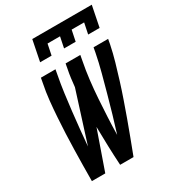

<svg xmlns="http://www.w3.org/2000/svg" viewBox="-211 -1004 1006 1118"><g transform="rotate(-30 292.5 -445.0)"><path d="M72 0Q72 -53 73 -105.5Q74 -158 75 -211Q76 -264 78.5 -317Q81 -370 84.5 -423Q88 -476 93.5 -529.5Q99 -583 110 -637L116 -670H214L208 -637Q197 -580 189.5 -523.5Q182 -467 175.5 -411Q169 -355 163.5 -298.5Q158 -242 153 -186L260 -523Q263 -552 266.5 -580Q270 -608 276 -637L282 -670H381L375 -637Q363 -576 356 -516Q349 -456 345 -396.5Q341 -337 338 -277.5Q335 -218 334 -158L333 -156Q352 -216 369.5 -276Q387 -336 403.5 -396Q420 -456 436 -516Q452 -576 464 -637L470 -670H568L562 -637Q551 -583 535.5 -529.5Q520 -476 503.5 -423Q487 -370 468.5 -317Q450 -264 431 -211Q412 -158 392 -105.5Q372 -53 352 0H262Q258 -65 256 -130Q254 -195 253 -260L162 0ZM157 -750 185 -890H585L557 -750H480L495 -823H411L396 -750H318L333 -823H249L234 -750Z"/></g></svg>

Font: Lode Dark Term
Style: Bold Italic
Weight: 700
Italic angle: -11°
Monospace: yes
Designer: Belleve Invis
Foundry: Belleve Invis
Version: Version 29.2.0